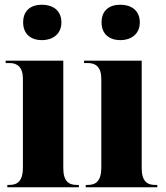

<svg xmlns="http://www.w3.org/2000/svg" viewBox="-20 -793 704 813"><path d="M158 -623C202 -623 240 -648 240 -698C240 -750 202 -773 158 -773C112 -773 78 -750 78 -698C78 -648 112 -623 158 -623ZM11 0H314V-10H304C271 -10 248 -26 248 -81V-536H4V-526H21C52 -526 77 -510 77 -459V-83C77 -27 54 -10 21 -10H11Z M490 -623C534 -623 572 -648 572 -698C572 -750 534 -773 490 -773C444 -773 410 -750 410 -698C410 -648 444 -623 490 -623ZM343 0H646V-10H636C603 -10 580 -26 580 -81V-536H336V-526H353C384 -526 409 -510 409 -459V-83C409 -27 386 -10 353 -10H343Z"/></svg>

Font: Noto Serif Display Condensed Black
Style: Regular
Weight: 900
Width: 3
Designer: Monotype Design Team
Foundry: Monotype Imaging Inc.
Version: Version 2.009